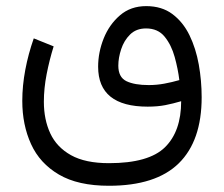

<svg xmlns="http://www.w3.org/2000/svg" viewBox="-20 -386 725 622"><path d="M333 215.8Q232.4 215.8 170.7 179.4Q108.9 143.1 80.6 80.8Q52.2 18.6 52.2 -59.1Q52.2 -108.4 62 -160.2Q71.8 -211.9 89.4 -261.7L153.8 -235.8Q140.1 -191.9 131.1 -145.8Q122.1 -99.6 122.1 -56.2Q122.1 1 142.8 45.9Q163.6 90.8 210 116.7Q256.3 142.6 333 142.6Q461.9 142.6 514.4 91.1Q566.9 39.6 566.9 -58.1Q540.5 -50.3 515.4 -45.4Q490.2 -40.5 458.5 -40.5Q297.9 -40.5 297.9 -169.9Q297.9 -216.3 315.9 -261.5Q334 -306.6 368.7 -336.4Q403.3 -366.2 453.6 -366.2Q503.9 -366.2 538.3 -340.6Q572.8 -314.9 593.8 -272Q614.7 -229 624 -176.8Q633.3 -124.5 633.3 -70.8Q633.3 70.3 559.1 143.1Q484.9 215.8 333 215.8ZM461.9 -110.4Q487.3 -110.4 512.2 -115Q537.1 -119.6 561 -126.5Q556.6 -162.6 545.9 -201.4Q535.2 -240.2 513.4 -267.1Q491.7 -293.9 453.1 -293.9Q421.4 -293.9 401.6 -274.4Q381.8 -254.9 372.6 -226.8Q363.3 -198.7 363.3 -173.3Q363.3 -135.7 389.6 -123Q416 -110.4 461.9 -110.4Z"/></svg>

Font: Vazirmatn RD UI Light
Style: Regular
Weight: 300
Designer: Saber Rastikerdar
Foundry: Saber Rastikerdar
Version: Version 33.003